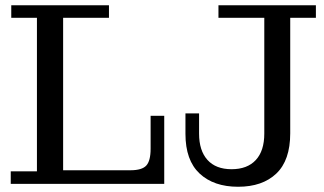

<svg xmlns="http://www.w3.org/2000/svg" viewBox="-20 -702 1238 733"><path d="M889 11Q796 11 742 -39.5Q688 -90 688 -191V-269H740V-192Q740 -127 772 -91.5Q804 -56 864 -56Q924 -56 956.5 -91Q989 -126 989 -192V-634H814V-682H1186V-634H1088V-193Q1088 -90 1035 -39.5Q982 11 889 11ZM21 0V-48H121V-634H23V-682H396V-634H221V-52H478Q522 -52 538.5 -70Q555 -88 555 -134V-260H607V0Z"/></svg>

Font: Montagu Slab 144pt
Style: Regular
Weight: 400
Designer: Florian Karsten
Foundry: Florian Karsten
Version: Version 1.000; ttfautohint (v1.8.3)